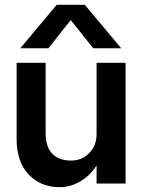

<svg xmlns="http://www.w3.org/2000/svg" viewBox="-20 -760 589 795"><path d="M214.8 -740.2H331.1L481.9 -560.1H366.2L272.9 -676.8L180.2 -560.1H64ZM168.9 -210Q168.9 -151.9 196.5 -123.5Q224.1 -95.2 273.9 -95.2Q319.3 -95.2 349.6 -126.2Q379.9 -157.2 379.9 -204.1V-500H500V0H379.9V-75.2Q353.5 -32.7 312.3 -8.8Q271 15.1 228 15.1Q147.9 15.1 98.4 -37.8Q48.8 -90.8 48.8 -185.1V-500H168.9Z"/></svg>

Font: Overused Grotesk SemiBold
Style: Regular
Weight: 600
Version: Version 0.002